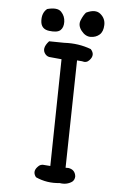

<svg xmlns="http://www.w3.org/2000/svg" viewBox="-57 -882 615 925"><g transform="rotate(5 250.0 -419.5)"><path d="M322 -829Q366 -850 391 -829.5Q416 -809 415 -777Q414 -745 397 -730Q380 -715 354.5 -714.5Q329 -714 309 -739.5Q289 -765 299.5 -790.5Q310 -816 322 -829ZM134 -830Q183 -843 202 -823Q221 -803 221.5 -775.5Q222 -748 207 -734.5Q192 -721 152.5 -726Q113 -731 111 -770.5Q109 -810 134 -830ZM157 -676Q193 -675 230 -675Q299 -679 360 -656Q384 -630 359 -603Q345 -587 323 -594L299 -596L289 -76H303Q335 -71 339 -39Q339 -22 327 -12Q301 6 267 0Q206 7 151 -18Q131 -44 154 -68Q167 -84 188 -80L215 -78L224 -595L171 -600Q156 -600 146 -611Q122 -638 157 -676Z"/></g></svg>

Font: Kosefont JP
Style: Regular
Weight: 400
Designer: Nozomi Seto 瀬戸のぞみ
Version: Version 3.00;June 19, 2020